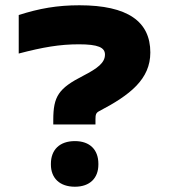

<svg xmlns="http://www.w3.org/2000/svg" viewBox="-20 -699 640 728"><path d="M173 -78V-75C173 -24 206 9 264 9C321 9 353 -24 353 -75V-78C353 -131 321 -164 264 -164C206 -164 173 -131 173 -78ZM51 -496C143 -520 206 -531 279 -531C352 -531 378 -519 378 -492C378 -461 350 -440 296 -412C202 -364 182 -334 182 -244V-227H342V-247C342 -264 344 -271 355 -277C474 -339 550 -399 550 -500C550 -617 465 -679 281 -679C197 -679 129 -667 51 -642Z"/></svg>

Font: LT Wave Mono Black
Style: Regular
Weight: 900
Designer: Daniel Lyons
Version: Version 2.5 (Glyphs App)